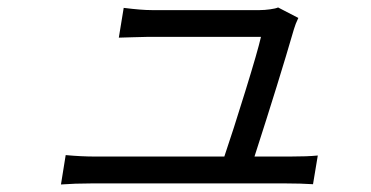

<svg xmlns="http://www.w3.org/2000/svg" viewBox="-20 -503 996 515"><path d="M156.2 -87Q197.8 -83.1 235.8 -83.1H581.7Q604.8 -150.9 638.1 -258.7Q671.5 -366.5 680 -404.1H375.7Q361.2 -404.1 335.8 -403.1Q310.4 -402 298.7 -402L311.8 -481.9Q359.4 -475.9 386.7 -475.9H676.8Q689.3 -475.9 704.5 -478Q719.8 -480.1 725.9 -483L780.2 -454.9Q772.4 -438.6 768.5 -425.1Q729 -288.7 662.6 -83.1H756.7Q805.4 -83.1 832.4 -85.9L819.6 -8.9Q786.2 -11 747.9 -11H223.7Q181.5 -11 143.5 -8.2Z"/></svg>

Font: Karasuma Gothic
Style: Italic
Weight: 400
Italic angle: -9.39999°
Designer: Rasmus Andersson / Ryoko Nishizuka
Foundry: Genbu
Version: Version 1.00